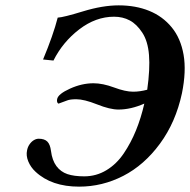

<svg xmlns="http://www.w3.org/2000/svg" viewBox="-20 -678 703 710"><path d="M513.7 -294.9Q463.9 -272.9 418 -272.9Q386.7 -272.9 338.9 -292Q291 -311 262.2 -311Q239.3 -311 228.5 -306.6L196.8 -294.9Q194.8 -294.9 193.1 -297.4Q191.4 -299.8 190.9 -303.5Q190.4 -307.1 191.4 -312Q195.3 -330.6 239 -350.3Q282.7 -370.1 325.7 -370.1Q359.9 -370.1 401.9 -354.5Q443.8 -338.9 472.2 -338.9Q497.1 -338.9 524.4 -346.2Q535.2 -422.9 531 -474.4Q526.9 -525.9 506.1 -557.4Q485.4 -588.9 459.7 -602.5Q434.1 -616.2 401.9 -616.2Q334 -616.2 272.9 -569.3Q211.9 -522.5 177.7 -454.1L139.2 -458Q176.8 -547.9 193.4 -612.8Q214.4 -613.8 286.9 -636Q359.4 -658.2 418.9 -658.2Q481.9 -658.2 531.7 -637.9Q581.5 -617.7 615 -576.9Q648.4 -536.1 658.9 -475.3Q669.4 -414.6 652.8 -333Q629.9 -226.1 571.5 -146.7Q513.2 -67.4 435.8 -27.6Q358.4 12.2 272.5 12.2Q170.4 12.2 111.3 -43Q93.8 -59.1 84.7 -80.8Q75.7 -102.5 80.1 -122.1Q82.5 -134.8 89.4 -144.5Q96.2 -154.3 105.2 -159.7Q114.3 -165 123 -165Q144.5 -165 155 -154.5Q165.5 -144 168.5 -120.1Q172.9 -85 188.7 -63.7Q204.6 -42.5 229.2 -34.2Q253.9 -25.9 291.5 -25.9Q335.9 -25.9 373.5 -48.6Q411.1 -71.3 437.7 -110.8Q464.4 -150.4 482.9 -196Q501.5 -241.7 513.7 -294.9Z"/></svg>

Font: Linux Libertine Slanted
Style: Semibold Slanted
Weight: 600
Designer: Philipp H. Poll
Foundry: Philipp H. Poll
Version: Version 5.1.1